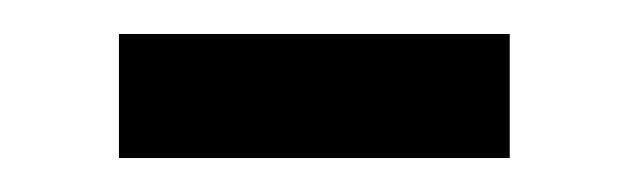

<svg xmlns="http://www.w3.org/2000/svg" viewBox="-20 -312 370 113"><path d="M50 -219H280V-292H50Z"/></svg>

Font: Finlandica
Style: Regular
Weight: 400
Designer: Niklas Ekholm, Juho Hiilivirta, Jaakko Suomalainen
Foundry: Helsinki Type Studio
Version: Version 2.000;Glyphs 3.2 (3202)